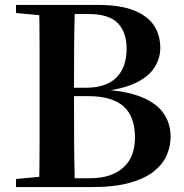

<svg xmlns="http://www.w3.org/2000/svg" viewBox="-20 -761 748 781"><path d="M45 0V-33L198 -47H213V0ZM139 0Q141 -87 141 -176.5Q141 -266 141 -356V-398Q141 -483 141 -569Q141 -655 139 -741H285Q282 -656 281.5 -570Q281 -484 281 -394V-374Q281 -271 281.5 -179.5Q282 -88 285 0ZM213 0V-36H347Q432 -36 480.5 -78.5Q529 -121 529 -202Q529 -287 482.5 -328.5Q436 -370 337 -370H213V-404H328Q412 -404 453.5 -445.5Q495 -487 495 -563Q495 -630 459 -667Q423 -704 340 -704H213V-741H378Q469 -741 525 -718.5Q581 -696 606.5 -657Q632 -618 632 -566Q632 -525 609 -487.5Q586 -450 532.5 -424Q479 -398 386 -388L389 -397Q491 -392 553.5 -367Q616 -342 645 -300.5Q674 -259 674 -204Q674 -167 658.5 -130.5Q643 -94 606.5 -64.5Q570 -35 508 -17.5Q446 0 353 0ZM45 -708V-741H213V-694H198Z"/></svg>

Font: Noto Serif JP ExtraLight
Style: Bold
Weight: 700
Version: Version 2.003-H1;hotconv 1.1.1;makeotfexe 2.6.0